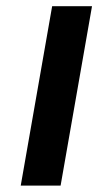

<svg xmlns="http://www.w3.org/2000/svg" viewBox="-20 -582 332 602"><path d="M268.5 -562.5 170 0H45L143.5 -562.5Z"/></svg>

Font: Russisch Sans
Style: Bold Italic
Weight: 700
Italic angle: -10°
Designer: Michael Sharanda (font) & Cristiano Sobral (main changes)
Foundry: Michael Sharanda
Version: Version 2.00;September 8, 2020;FontCreator 13.0.0.2681 64-bi